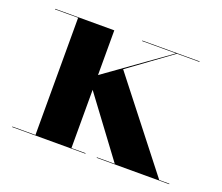

<svg xmlns="http://www.w3.org/2000/svg" viewBox="-85 -581 810 702"><g transform="rotate(20 320.0 -230.0)"><path d="M20 -2V0H305V-2H250V-228.5L418.5 -2H349V0H631V-2H591.5L329 -337.5L494.5 -458H582V-460H359V-458H491L250 -286V-460H20V-458H110V-2Z"/></g></svg>

Font: Bodoni* 96pt
Style: Bold
Weight: 700
Version: Version 2.3